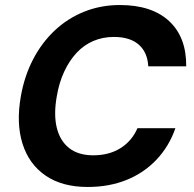

<svg xmlns="http://www.w3.org/2000/svg" viewBox="-20 -732 773 764"><path d="M329 12Q227 12 161 -33.5Q95 -79 69.5 -160.5Q44 -242 63 -349Q77 -429 111.5 -495.5Q146 -562 197.5 -610.5Q249 -659 315 -685.5Q381 -712 457 -712Q584 -712 653 -648Q722 -584 721 -468H570Q567 -524 532 -554.5Q497 -585 433 -585Q389 -585 351.5 -569Q314 -553 285 -522Q256 -491 235.5 -447Q215 -403 206 -349Q193 -276 206 -223.5Q219 -171 255.5 -142.5Q292 -114 351 -114Q414 -114 459.5 -142.5Q505 -171 527 -222H678Q653 -150 603 -97Q553 -44 483.5 -16Q414 12 329 12Z"/></svg>

Font: DM Sans 9pt ExtraBold
Style: Italic
Weight: 800
Italic angle: -10°
Version: Version 4.004;gftools[0.9.30]